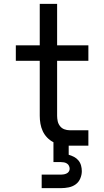

<svg xmlns="http://www.w3.org/2000/svg" viewBox="-20 -755 540 995"><path d="M196 220V150H296Q304 150 311.5 148.5Q319 147 326 143.5Q333 140 337 133.5Q341 127 341 120Q341 112 337.5 104.5Q334 97 327 92.5Q320 88 312 86.5Q304 85 296 85H257V-18Q239 -27 224.5 -42Q210 -57 201.5 -75.5Q193 -94 189.5 -114Q186 -134 186 -155V-440H62V-520H186V-735H276V-520H438V-440H276V-155Q276 -141 279 -127Q282 -113 291 -101.5Q300 -90 313.5 -85Q327 -80 341 -80H438V0H336V47Q350 51 363.5 58Q377 65 386.5 76.5Q396 88 400 102.5Q404 117 404 132Q404 151 396 170Q388 189 372 200.5Q356 212 336 216Q316 220 296 220Z"/></svg>

Font: Iosevka SS10 Medium
Style: Regular
Weight: 500
Monospace: yes
Designer: Belleve Invis
Foundry: Belleve Invis
Version: Version 28.0.6; ttfautohint (v1.8.4)